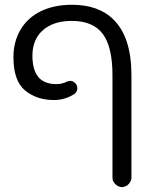

<svg xmlns="http://www.w3.org/2000/svg" viewBox="-20 -597 635 801"><path d="M499 181.6Q508.8 179.7 516.6 170.9Q528.3 159.2 528.3 143.6V-283.2Q528.3 -441.4 454.1 -514.6Q392.6 -577.1 279.3 -577.1Q206.1 -577.1 149.4 -549.8Q94.7 -522.5 65.4 -472.7Q36.1 -422.9 36.1 -358.4Q36.1 -259.8 84.5 -219.7Q132.8 -179.7 205.1 -179.7Q248 -179.7 284.2 -201.2Q296.9 -208 299.8 -216.8Q302.7 -221.7 302.7 -228.5Q302.7 -241.2 293.5 -250.5Q284.2 -259.8 272.5 -259.8Q267.6 -259.8 254.9 -254.9Q251 -251 244.1 -251L242.2 -250Q232.4 -246.1 214.8 -246.1Q169.9 -246.1 144.5 -270.5Q115.2 -300.8 115.2 -364.3Q115.2 -432.6 159.2 -471.2Q203.1 -509.8 279.3 -509.8Q368.2 -509.8 408.7 -455.6Q449.2 -401.4 449.2 -283.2V143.6Q449.2 154.3 453.1 160.6Q457 167 461.4 171.4Q465.8 175.8 470.2 178.2Q474.6 180.7 479 182.1Q483.4 183.6 488.8 183.6Q494.1 183.6 499 181.6Z"/></svg>

Font: FakePearl
Style: Light
Weight: 350
Version: Version 1.2